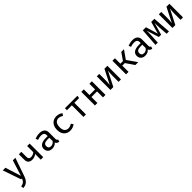

<svg xmlns="http://www.w3.org/2000/svg" viewBox="690 -2861 5389 5389"><g transform="rotate(-45 3384.5 -167.0)"><path d="M369.2 3.1Q336.4 98.5 278.7 153.8Q221 209.2 117.9 219L104.1 142.6Q157.9 133.8 190.5 116.2Q223.1 98.5 242.1 71.3Q261 44.1 276.9 0H243.6L57.4 -540.5H162.6L309.7 -71.8L456.4 -540.5H557.9Z M1123.1 -540.5V0H1024.6V-224.6Q993.8 -196.9 950 -181Q906.2 -165.1 856.9 -165.1Q778.5 -165.1 737.4 -207.2Q696.4 -249.2 696.4 -325.6V-540.5H794.9V-337.4Q794.9 -287.2 816.9 -264.6Q839 -242.1 884.6 -242.1Q922.6 -242.1 962.1 -257.7Q1001.5 -273.3 1024.6 -299.5V-540.5Z M1727.2 -124.1Q1727.2 -92.8 1737.2 -77.7Q1747.2 -62.6 1769.7 -55.4L1746.7 12.3Q1666.2 2.1 1642.1 -63.1Q1613.3 -26.2 1569 -6.7Q1524.6 12.8 1471.3 12.8Q1417.4 12.8 1377.7 -7.9Q1337.9 -28.7 1316.7 -66.7Q1295.4 -104.6 1295.4 -154.9Q1295.4 -239 1361.3 -284.4Q1427.2 -329.7 1550.8 -329.7H1629.2V-370.8Q1629.2 -424.6 1597.2 -449.2Q1565.1 -473.8 1504.1 -473.8Q1475.4 -473.8 1438.5 -466.9Q1401.5 -460 1362.1 -446.2L1336.9 -517.9Q1430.8 -553.3 1519 -553.3Q1621.5 -553.3 1674.4 -506.7Q1727.2 -460 1727.2 -375.9ZM1629.2 -134.9V-265.6H1557.4Q1474.9 -265.6 1437.4 -237.7Q1400 -209.7 1400 -157.4Q1400 -109.7 1424.9 -85.4Q1449.7 -61 1499 -61Q1536.9 -61 1571.8 -80.5Q1606.7 -100 1629.2 -134.9Z M2332.8 -117.4 2380 -53.3Q2344.1 -23.1 2293.8 -5.1Q2243.6 12.8 2193.8 12.8Q2113.3 12.8 2055.4 -21.8Q1997.4 -56.4 1966.9 -119.7Q1936.4 -183.1 1936.4 -267.7Q1936.4 -349.7 1967.2 -414.6Q1997.9 -479.5 2056.7 -516.4Q2115.4 -553.3 2195.4 -553.3Q2300.5 -553.3 2379 -489.7L2332.3 -425.6Q2264.1 -472.8 2195.9 -472.8Q2149.7 -472.8 2115.1 -450.3Q2080.5 -427.7 2061.3 -381.8Q2042.1 -335.9 2042.1 -267.7Q2042.1 -167.2 2083.6 -118.7Q2125.1 -70.3 2195.4 -70.3Q2265.6 -70.3 2332.8 -117.4Z M2525.1 -540.5H3019.5L3008.2 -461H2818.5V0H2720V-461H2525.1Z M3594.4 0H3495.9V-236.9H3273.3V0H3174.9V-540.5H3273.3V-315.4H3495.9V-540.5H3594.4Z M4209.7 -540.5V0H4112.8V-240Q4112.8 -348.7 4126.7 -434.4L3905.1 0H3790.3V-540.5H3887.2V-301Q3887.2 -247.2 3883.6 -194.6Q3880 -142.1 3873.8 -108.2L4092.8 -540.5Z M4508.7 0H4410.3V-540.5H4508.7V-324.1H4611.8L4761.5 -540.5H4868.2L4691.8 -290.3L4894.4 0H4779L4609.7 -248.2H4508.7Z M5419.5 -124.1Q5419.5 -92.8 5429.5 -77.7Q5439.5 -62.6 5462.1 -55.4L5439 12.3Q5358.5 2.1 5334.4 -63.1Q5305.6 -26.2 5261.3 -6.7Q5216.9 12.8 5163.6 12.8Q5109.7 12.8 5070 -7.9Q5030.3 -28.7 5009 -66.7Q4987.7 -104.6 4987.7 -154.9Q4987.7 -239 5053.6 -284.4Q5119.5 -329.7 5243.1 -329.7H5321.5V-370.8Q5321.5 -424.6 5289.5 -449.2Q5257.4 -473.8 5196.4 -473.8Q5167.7 -473.8 5130.8 -466.9Q5093.8 -460 5054.4 -446.2L5029.2 -517.9Q5123.1 -553.3 5211.3 -553.3Q5313.8 -553.3 5366.7 -506.7Q5419.5 -460 5419.5 -375.9ZM5321.5 -134.9V-265.6H5249.7Q5167.2 -265.6 5129.7 -237.7Q5092.3 -209.7 5092.3 -157.4Q5092.3 -109.7 5117.2 -85.4Q5142.1 -61 5191.3 -61Q5229.2 -61 5264.1 -80.5Q5299 -100 5321.5 -134.9Z M6075.4 -540.5 6113.8 0H6021.5L6002.6 -251.3Q5997.9 -314.4 5997.9 -382.6Q5997.9 -402.1 5999 -445.1H5994.9L5893.3 -90.3H5802.1L5689.2 -445.1H5685.1Q5687.2 -414.4 5687.2 -372.8Q5687.2 -318.5 5683.6 -251.8L5669.7 0H5578.5L5615.9 -540.5H5739.5L5849.2 -177.4L5949.7 -540.5Z M6671.3 -540.5V0H6574.4V-240Q6574.4 -348.7 6588.2 -434.4L6366.7 0H6251.8V-540.5H6348.7V-301Q6348.7 -247.2 6345.1 -194.6Q6341.5 -142.1 6335.4 -108.2L6554.4 -540.5Z"/></g></svg>

Font: Fira Code Fixed Retina
Style: Regular
Weight: 450
Monospace: yes
Designer: Carrois Corporate, Edenspiekermann AG, Nikita Prokopov
Foundry: Carrois Corporate, Edenspiekermann AG, Nikita Prokopov
Version: Version 5.002